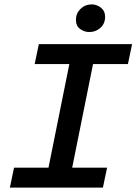

<svg xmlns="http://www.w3.org/2000/svg" viewBox="-20 -855 640 875"><path d="M25 0 44 -91H201L296 -563H138L157 -654H582L563 -563H404L309 -91H468L449 0ZM387 -709Q364 -709 345 -723Q326 -737 326 -765Q326 -794 347 -814.5Q368 -835 398 -835Q421 -835 440 -820Q459 -805 459 -778Q459 -748 438 -728.5Q417 -709 387 -709Z"/></svg>

Font: Source Code Pro Semibold
Style: Italic
Weight: 600
Italic angle: -11°
Monospace: yes
Designer: Paul D. Hunt, Teo Tuominen
Foundry: Adobe Systems Incorporated
Version: Version 1.050;PS 1.000;hotconv 16.6.51;makeotf.lib2.5.65220